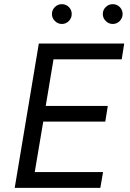

<svg xmlns="http://www.w3.org/2000/svg" viewBox="-20 -911 632 931"><path d="M168.3 -700H582.3L570.2 -623.3H239.5L201.7 -397.2H502.7L490.5 -321.3H189.7L148.5 -76.7H479.7L466.5 0H51.3ZM231.8 -842.8Q231.8 -863 246.2 -876.9Q260.5 -890.8 279.8 -890.8Q300 -890.8 313.9 -876.9Q327.8 -863 327.8 -842.8Q327.8 -823.5 313.9 -809.2Q300 -794.8 279.8 -794.8Q260.5 -794.8 246.2 -809.2Q231.8 -823.5 231.8 -842.8ZM478.5 -842.8Q478.5 -863 492.8 -876.9Q507.2 -890.8 526.5 -890.8Q546.7 -890.8 560.6 -876.9Q574.5 -863 574.5 -842.8Q574.5 -823.5 560.6 -809.2Q546.7 -794.8 526.5 -794.8Q507.2 -794.8 492.8 -809.2Q478.5 -823.5 478.5 -842.8Z"/></svg>

Font: Oak Sans Light Italic
Style: Regular
Weight: 400
Italic angle: -9.5°
Foundry: Erik Kennedy, Walven
Version: Version 1.000;Glyphs 3.1.2 (3151)